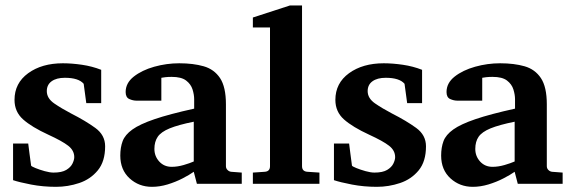

<svg xmlns="http://www.w3.org/2000/svg" viewBox="-20 -706 2137 717"><path d="M372.6 -159.7Q372.6 -103 345.2 -69.8Q317.9 -36.6 275.9 -22.5Q233.9 -8.3 189 -8.3Q140.6 -8.3 96.2 -16.8Q51.8 -25.4 28.8 -33.2V-169.9H85.4Q86.9 -156.7 90.3 -131.3Q93.8 -106 96.2 -87.4Q97.7 -84.5 112.5 -78.4Q127.4 -72.3 146.7 -66.9Q166 -61.5 180.2 -61.5Q210.9 -61.5 227.5 -71.5Q244.1 -81.5 250.7 -95.2Q257.3 -108.9 257.3 -119.1Q257.3 -144 234.9 -161.6Q212.4 -179.2 160.2 -203.1Q98.6 -231.4 66.4 -260Q34.2 -288.6 34.2 -333Q34.2 -395.5 85.2 -432.6Q136.2 -469.7 214.8 -469.7Q248.5 -469.7 286.4 -464.1Q324.2 -458.5 357.9 -445.3V-320.8H302.2L292.5 -393.1Q273.4 -415.5 222.2 -415.5Q190.9 -415.5 172.9 -402.6Q154.8 -389.6 154.8 -365.7Q154.8 -338.9 182.4 -319.8Q210 -300.8 245.6 -282.2Q299.3 -254.9 335.9 -228.3Q372.6 -201.7 372.6 -159.7Z M882.8 -19.5H715.3L703.6 -64.5Q687 -52.7 661.4 -39.6Q635.7 -26.4 606 -17.3Q576.2 -8.3 547.4 -8.3Q498.5 -8.3 463.9 -40Q429.2 -71.8 429.2 -125Q429.2 -155.3 438 -179Q446.8 -202.6 474.4 -222.4Q502 -242.2 557.1 -261Q612.3 -279.8 705.1 -300.3V-335.4Q705.1 -352.5 699 -372.1Q692.9 -391.6 675 -405.3Q657.2 -418.9 621.1 -418.9Q607.4 -418.9 597.2 -417.7Q586.9 -416.5 582.5 -415.5V-330.1H489.7Q476.6 -330.1 462.9 -336.2Q449.2 -342.3 449.2 -362.3Q449.2 -396 479.5 -419.9Q509.8 -443.8 555.9 -456.8Q602.1 -469.7 649.4 -469.7Q701.7 -469.7 740.7 -458.5Q779.8 -447.3 801.8 -414.3Q823.7 -381.3 823.7 -316.4V-85.4Q823.7 -77.1 829.6 -71.3Q835.4 -65.4 843.3 -64.5L882.8 -61.5ZM703.6 -103V-251.5Q645.5 -239.7 613.5 -226.6Q581.5 -213.4 569.1 -195.3Q556.6 -177.2 556.6 -149.9Q556.6 -122.6 574.7 -102.8Q592.8 -83 621.1 -83Q642.6 -83 666 -89.8Q689.5 -96.7 703.6 -103Z M1172.9 -19.5H924.3V-61.5L968.8 -64.5Q988.3 -65.9 988.3 -85.4V-603.5H924.3V-640.6L1062.5 -685.5H1107.9V-85.4Q1107.9 -65.9 1127.9 -64.5L1172.9 -61.5Z M1570.8 -159.7Q1570.8 -103 1543.5 -69.8Q1516.1 -36.6 1474.1 -22.5Q1432.1 -8.3 1387.2 -8.3Q1338.9 -8.3 1294.4 -16.8Q1250 -25.4 1227.1 -33.2V-169.9H1283.7Q1285.2 -156.7 1288.6 -131.3Q1292 -106 1294.4 -87.4Q1295.9 -84.5 1310.8 -78.4Q1325.7 -72.3 1345 -66.9Q1364.3 -61.5 1378.4 -61.5Q1409.2 -61.5 1425.8 -71.5Q1442.4 -81.5 1449 -95.2Q1455.6 -108.9 1455.6 -119.1Q1455.6 -144 1433.1 -161.6Q1410.6 -179.2 1358.4 -203.1Q1296.9 -231.4 1264.6 -260Q1232.4 -288.6 1232.4 -333Q1232.4 -395.5 1283.4 -432.6Q1334.5 -469.7 1413.1 -469.7Q1446.8 -469.7 1484.6 -464.1Q1522.5 -458.5 1556.2 -445.3V-320.8H1500.5L1490.7 -393.1Q1471.7 -415.5 1420.4 -415.5Q1389.2 -415.5 1371.1 -402.6Q1353 -389.6 1353 -365.7Q1353 -338.9 1380.6 -319.8Q1408.2 -300.8 1443.8 -282.2Q1497.6 -254.9 1534.2 -228.3Q1570.8 -201.7 1570.8 -159.7Z M2081.1 -19.5H1913.6L1901.9 -64.5Q1885.3 -52.7 1859.6 -39.6Q1834 -26.4 1804.2 -17.3Q1774.4 -8.3 1745.6 -8.3Q1696.8 -8.3 1662.1 -40Q1627.4 -71.8 1627.4 -125Q1627.4 -155.3 1636.2 -179Q1645 -202.6 1672.6 -222.4Q1700.2 -242.2 1755.4 -261Q1810.5 -279.8 1903.3 -300.3V-335.4Q1903.3 -352.5 1897.2 -372.1Q1891.1 -391.6 1873.3 -405.3Q1855.5 -418.9 1819.3 -418.9Q1805.7 -418.9 1795.4 -417.7Q1785.2 -416.5 1780.8 -415.5V-330.1H1688Q1674.8 -330.1 1661.1 -336.2Q1647.5 -342.3 1647.5 -362.3Q1647.5 -396 1677.7 -419.9Q1708 -443.8 1754.2 -456.8Q1800.3 -469.7 1847.7 -469.7Q1899.9 -469.7 1939 -458.5Q1978 -447.3 2000 -414.3Q2022 -381.3 2022 -316.4V-85.4Q2022 -77.1 2027.8 -71.3Q2033.7 -65.4 2041.5 -64.5L2081.1 -61.5ZM1901.9 -103V-251.5Q1843.8 -239.7 1811.8 -226.6Q1779.8 -213.4 1767.3 -195.3Q1754.9 -177.2 1754.9 -149.9Q1754.9 -122.6 1772.9 -102.8Q1791 -83 1819.3 -83Q1840.8 -83 1864.3 -89.8Q1887.7 -96.7 1901.9 -103Z"/></svg>

Font: Annapurna SIL
Style: Bold
Weight: 700
Designer: Peter Martin, Annie Olsen
Foundry: SIL International
Version: Version 2.000